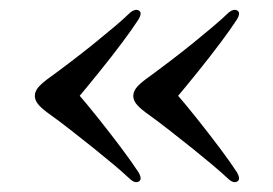

<svg xmlns="http://www.w3.org/2000/svg" viewBox="-20 -433 560 394"><path d="M51.5 -236Q51.5 -244 56.8 -251.5Q62 -259 76.5 -270Q102 -288.5 126.2 -307Q150.5 -325.5 172.8 -343.5Q195 -361.5 214 -377.5Q233 -393.5 247 -407Q252.5 -411.5 257.2 -412.5Q262 -413.5 265.5 -411Q269 -408.5 268.5 -404Q268 -399.5 264.5 -393.5Q250.5 -372 230.2 -345Q210 -318 185.2 -287.2Q160.5 -256.5 132 -222.5V-250Q158.5 -219.5 183.5 -188Q208.5 -156.5 229.5 -128.5Q250.5 -100.5 264.5 -79Q268 -73 268.5 -68.2Q269 -63.5 265.5 -61Q262 -58.5 257.2 -59.5Q252.5 -60.5 247 -65.5Q233 -78.5 213.8 -94.8Q194.5 -111 171.8 -129.2Q149 -147.5 125 -166.2Q101 -185 76.5 -202.5Q62 -213.5 56.8 -221Q51.5 -228.5 51.5 -236ZM253.5 -236Q253.5 -244 258.8 -251.5Q264 -259 278.5 -270Q304 -288.5 328.2 -307Q352.5 -325.5 374.8 -343.5Q397 -361.5 416 -377.5Q435 -393.5 449 -407Q454.5 -411.5 459.2 -412.5Q464 -413.5 467.5 -411Q471 -408.5 470.5 -404Q470 -399.5 466.5 -393.5Q452.5 -372 432.2 -345Q412 -318 387.2 -287.2Q362.5 -256.5 334 -222.5V-250Q360.5 -219.5 385.5 -188Q410.5 -156.5 431.5 -128.5Q452.5 -100.5 466.5 -79Q470 -73 470.5 -68.2Q471 -63.5 467.5 -61Q464 -58.5 459.2 -59.5Q454.5 -60.5 449 -65.5Q435 -78.5 415.8 -94.8Q396.5 -111 373.8 -129.2Q351 -147.5 327 -166.2Q303 -185 278.5 -202.5Q264 -213.5 258.8 -221Q253.5 -228.5 253.5 -236Z"/></svg>

Font: Fraunces 60pt
Style: Regular
Weight: 400
Version: Version 1.000;[b76b70a41]